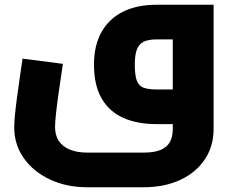

<svg xmlns="http://www.w3.org/2000/svg" viewBox="-20 -523 986 809"><path d="M348 266Q260 266 190 233Q120 200 80 143Q40 86 40 14Q40 -6 43 -38.5Q46 -71 51.5 -111Q57 -151 63 -193.5Q69 -236 75 -276L245 -254Q235 -188 227.5 -135Q220 -82 216 -45Q212 -8 212 12Q212 47 227.5 70.5Q243 94 273.5 107Q304 120 348 120H585Q629 120 656 109Q683 98 695.5 76Q708 54 708 21V-381L737 -357H641Q606 -357 586 -347.5Q566 -338 557 -315Q548 -292 548 -251Q548 -204 557 -182Q566 -160 586 -153Q606 -146 641 -146H708V0H641Q557 0 498 -27Q439 -54 407.5 -109.5Q376 -165 376 -251Q376 -331 407.5 -387.5Q439 -444 498 -473.5Q557 -503 641 -503H880V21Q880 93 843 148.5Q806 204 739.5 235Q673 266 585 266Z"/></svg>

Font: Cairo Play Black
Style: Regular
Weight: 900
Version: Version 3.119